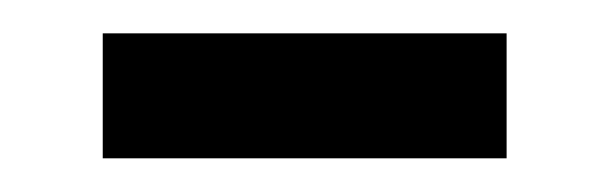

<svg xmlns="http://www.w3.org/2000/svg" viewBox="-20 -325 362 114"><path d="M41 -231V-305.2H280.8V-231Z"/></svg>

Font: f02724691
Style: Regular
Weight: 400
Foundry: Ascender Corporation
Version: Version 1.10